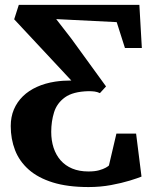

<svg xmlns="http://www.w3.org/2000/svg" viewBox="-20 -763 624 792"><path d="M345.2 8.6Q258.7 8.6 197.6 -10.5Q136.4 -29.6 98.1 -63.8Q59.7 -97.9 42 -143.8Q24.3 -189.8 24.3 -242.9Q24.3 -280.8 37.3 -311.6Q50.4 -342.3 74.5 -365.9Q98.6 -389.4 132.4 -404.6Q166.1 -419.9 207.8 -426.3Q223.4 -428.6 240.2 -429.8Q257 -430.9 274.2 -430.9L38.5 -683.4L57.6 -743H554.9L565.1 -565H495.4L461.4 -671.7L211.8 -684.2L274 -604L417.4 -406.5L392.2 -378.9Q381.3 -384 370.1 -385.5Q358.9 -386.9 345.4 -386.9Q281 -385.4 247.9 -361.4Q214.7 -337.4 203 -299.7Q191.3 -262 191.3 -218.9Q191.3 -183.6 201 -153.7Q210.7 -123.8 230 -101.7Q249.3 -79.7 278 -67.7Q306.8 -55.7 344.8 -55.7Q371 -55.7 388.6 -60.6Q406.3 -65.6 416.4 -71.4Q426.5 -77.2 429.3 -80.3L460.2 -211.9H541.4L563.7 -34.6Q548.5 -28.3 515.3 -18Q482.1 -7.8 438 0.4Q393.9 8.6 345.2 8.6Z"/></svg>

Font: Merriweather Light
Style: Regular
Weight: 300
Version: Version 2.100